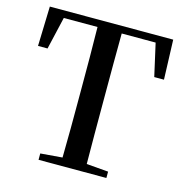

<svg xmlns="http://www.w3.org/2000/svg" viewBox="-108 -835 896 935"><g transform="rotate(15 340.0 -367.5)"><path d="M23 -535H71L109 -699H279C281 -598 281 -496 281 -393V-342C281 -241 281 -140 279 -41L169 -32V0H511V-32L401 -41C400 -141 400 -242 400 -343V-393C400 -496 400 -598 401 -699H572L609 -535H658L651 -735H29Z"/></g></svg>

Font: Noto Serif CJK SC SemiBold
Style: Regular
Weight: 600
Designer: Ryoko NISHIZUKA 西塚涼子 (kana & ideographs); Frank Grießhammer (Latin, Greek & Cyrillic); Wenlong ZHANG 张文龙 (bopomofo); San
Foundry: Adobe
Version: Version 2.001;hotconv 1.1.0;makeotfexe 2.6.0